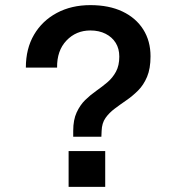

<svg xmlns="http://www.w3.org/2000/svg" viewBox="-20 -730 690 750"><path d="M266 -196V-219Q266 -262 279.5 -291Q293 -320 313 -339.5Q333 -359 356.5 -375.5Q380 -392 400 -409Q420 -426 433 -450Q446 -474 446 -509Q446 -540 432 -562.5Q418 -585 392.5 -598Q367 -611 333 -611Q277 -611 239.5 -571.5Q202 -532 203 -466H81Q81 -540 113 -594.5Q145 -649 202 -679.5Q259 -710 333 -710Q406 -710 458.5 -685Q511 -660 539.5 -615Q568 -570 568 -510Q568 -462 554.5 -430Q541 -398 519.5 -376.5Q498 -355 474 -338.5Q450 -322 428 -305.5Q406 -289 392 -269Q378 -249 377 -219L376 -196ZM248 0V-140H391V0Z"/></svg>

Font: Azeret Mono Thin Medium
Style: Regular
Weight: 500
Version: Version 1.002